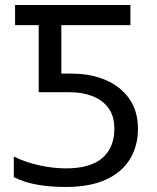

<svg xmlns="http://www.w3.org/2000/svg" viewBox="-20 -734 624 764"><path d="M241 10Q183 10 131.5 1.5Q80 -7 35 -29V-111Q82 -88 137 -76Q192 -64 242 -64Q339 -64 387 -105Q435 -146 435 -222Q435 -272 411.5 -304Q388 -336 348 -351.5Q308 -367 258 -367H134V-634H40V-714H499V-634H224V-441H266Q341 -441 400.5 -415.5Q460 -390 494.5 -341Q529 -292 529 -221Q529 -154 497.5 -101.5Q466 -49 402 -19.5Q338 10 241 10Z"/></svg>

Font: Apis
Style: Regular
Weight: 400
Designer: Monotype Design Team
Foundry: Monotype Imaging Inc.
Version: Version 2.000; build 0001